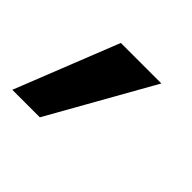

<svg xmlns="http://www.w3.org/2000/svg" viewBox="-115 -234 449 449"><g transform="rotate(45 110.0 -9.5)"><path d="M-39 119 63 -138H197L52 119Z"/></g></svg>

Font: DM Sans 12pt ExtraBold
Style: Italic
Weight: 800
Italic angle: -10°
Version: Version 4.004;gftools[0.9.30]